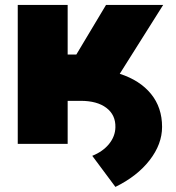

<svg xmlns="http://www.w3.org/2000/svg" viewBox="-20 -565 693 754"><path d="M49.7 0V-545.5H245.7V-350.9H279.8L396.3 -545.5H620.7L450.3 -275.2Q529.5 -249.6 573 -196.2Q616.5 -142.8 616.5 -66.8Q616.5 1.1 567.6 64.1Q518.8 127.1 433.2 169L342.3 46.9Q383.9 30.2 408.2 0.4Q432.5 -29.5 433.2 -65.3Q434.3 -113.6 397.9 -141.3Q361.5 -169 296.9 -169H245.7V0Z"/></svg>

Font: Inter UI Black
Style: Regular
Weight: 900
Designer: Rasmus Andersson
Foundry: rsms
Version: 3.2;8d6f07862